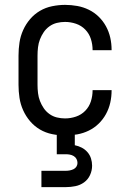

<svg xmlns="http://www.w3.org/2000/svg" viewBox="-20 -548 540 788"><path d="M247 8Q221 8 194 2.5Q167 -3 144 -16.5Q121 -30 103.5 -50.5Q86 -71 75 -95.5Q64 -120 60 -146.5Q56 -173 56 -200V-320Q56 -347 60 -373.5Q64 -400 75 -424.5Q86 -449 103.5 -469.5Q121 -490 144 -503.5Q167 -517 194 -522.5Q221 -528 247 -528Q272 -528 297 -523.5Q322 -519 344.5 -508Q367 -497 385 -479.5Q403 -462 415 -440Q427 -418 432.5 -393.5Q438 -369 438 -344V-342H360V-343Q360 -366 353 -388Q346 -410 330 -426.5Q314 -443 292 -450.5Q270 -458 247 -458Q230 -458 213.5 -454Q197 -450 183 -440Q169 -430 159.5 -416Q150 -402 144 -386.5Q138 -371 136 -354Q134 -337 134 -320V-200Q134 -183 136 -166Q138 -149 144 -133.5Q150 -118 159.5 -104Q169 -90 183 -80Q197 -70 213.5 -66Q230 -62 247 -62Q270 -62 292 -69.5Q314 -77 330 -93.5Q346 -110 353 -132Q360 -154 360 -177V-178H438V-176Q438 -151 432.5 -126.5Q427 -102 415 -80Q403 -58 385 -40.5Q367 -23 344.5 -12Q322 -1 297 3.5Q272 8 247 8ZM150 220V153H250Q258 153 266 151.5Q274 150 281.5 146.5Q289 143 293.5 136Q298 129 298 121Q298 112 294 104.5Q290 97 282.5 92.5Q275 88 266.5 86.5Q258 85 250 85H213V-62H287V48Q302 51 315.5 58Q329 65 339 76.5Q349 88 353.5 102.5Q358 117 358 132Q358 152 349.5 170.5Q341 189 325 200.5Q309 212 289.5 216Q270 220 250 220Z"/></svg>

Font: Iosevka Web
Style: Regular
Weight: 400
Monospace: yes
Designer: Belleve Invis
Foundry: Belleve Invis
Version: Version 28.0.3; ttfautohint (v1.8.3)